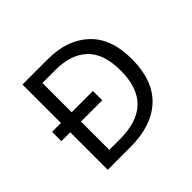

<svg xmlns="http://www.w3.org/2000/svg" viewBox="-100 -452 555 555"><g transform="rotate(-45 178.0 -174.5)"><path d="M154.8 -348.6Q233.4 -348.6 280 -305.2Q326.7 -261.7 326.7 -177.7Q326.7 -89.4 278.6 -44.7Q230.5 0 144 0H50.8V-153.3H14.6V-191.4H50.8V-348.6ZM148.4 -311H94.7V-191.4H181.6V-153.3H94.7V-37.6H138.7Q280.3 -37.6 280.3 -176.3Q280.3 -246.1 245.6 -278.6Q210.9 -311 148.4 -311Z"/></g></svg>

Font: NotoSansOldHungarianUI
Style: Regular
Weight: 400
Designer: Monotype Design Team
Foundry: Monotype Imaging Inc.
Version: Version 1001.000; ttfautohint (v1.8.4.7-5d5b)